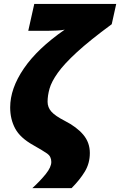

<svg xmlns="http://www.w3.org/2000/svg" viewBox="-20 -780 616 985"><path d="M146 185.1Q188 146.5 215.6 111.8Q243.2 77.1 243.2 50.8Q243.2 22.5 221.7 7.6Q200.2 -7.3 150.9 -35.2Q83.5 -72.8 57.9 -120.6Q32.2 -168.5 32.2 -229Q32.2 -325.7 102.1 -428.2Q171.9 -530.8 312 -627.9Q296.4 -624.5 272.2 -623.3Q248 -622.1 230 -622.1H125L155.8 -759.8H576.2L553.2 -655.8Q440.9 -573.2 374.8 -512.5Q308.6 -451.7 276.4 -406.2Q244.1 -360.8 234.1 -325.2Q224.1 -289.6 224.1 -257.8Q224.1 -229.5 243.4 -207.5Q262.7 -185.5 312 -160.2Q373.5 -128.9 407.2 -88.9Q440.9 -48.8 440.9 4.9Q440.9 58.1 415 100.6Q389.2 143.1 347.2 185.1Z"/></svg>

Font: Open Sans ExtraBold
Style: Italic
Weight: 800
Italic angle: -12°
Designer: Monotype Design Team
Foundry: Monotype Imaging Inc.
Version: Version 3.000; ttfautohint (v1.8.4)